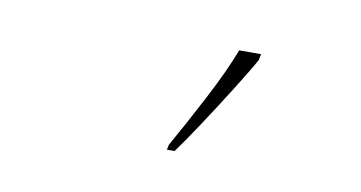

<svg xmlns="http://www.w3.org/2000/svg" viewBox="-35 -858 601 320"><g transform="rotate(10 265.5 -698.0)"><path d="M259 -606H272Q284 -622 307.5 -657.5Q331 -693 353.5 -729Q376 -765 384 -780L386 -790H349Q335 -753 308 -701.5Q281 -650 261 -615Z"/></g></svg>

Font: Noto Sans Display Condensed Thin
Style: Italic
Weight: 250
Width: 3
Italic angle: -12°
Designer: Monotype Design Team
Foundry: Monotype Imaging Inc.
Version: Version 1.900